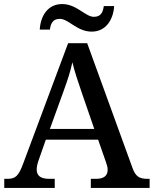

<svg xmlns="http://www.w3.org/2000/svg" viewBox="-20 -927 758 947"><path d="M432 -771C503 -771 539 -831 543 -897H492C488 -870 480 -844 443 -844C401 -844 358 -907 287 -907C215 -907 180 -848 176 -781H226C230 -808 238 -834 275 -834C318 -834 360 -771 432 -771ZM1 0H250V-45H222C181 -45 161 -60 161 -91C161 -104 165 -122 171 -138L206 -238H464L502 -129C507 -115 511 -103 511 -90C511 -59 491 -45 454 -45H428V0H718V-45H706C667 -45 648 -57 633 -100L410 -714H316L95 -122C72 -59 56 -45 18 -45H1ZM226 -291 293 -476C314 -534 327 -573 337 -620C348 -573 365 -524 384 -468L445 -291Z"/></svg>

Font: Noto Serif Gurmukhi Medium
Style: Regular
Weight: 500
Designer: Vaibhav Singh and the Monotype Design Team
Foundry: Monotype Imaging Inc.
Version: Version 2.004